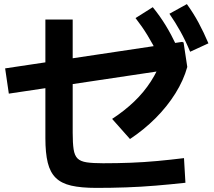

<svg xmlns="http://www.w3.org/2000/svg" viewBox="-20 -875 1040 935"><path d="M449 40Q375 40 327 29Q279 18 251.5 -9Q224 -36 212.5 -83Q201 -130 201 -202V-780H334V-228Q334 -178 338.5 -148Q343 -118 357.5 -103.5Q372 -89 402 -84.5Q432 -80 482 -80Q551 -80 616.5 -82.5Q682 -85 746.5 -91Q811 -97 876 -105L883 15Q810 23 738 29Q666 35 594 37.5Q522 40 449 40ZM23 -419 5 -542 867 -671 874 -668 892 -549ZM526 -296Q586 -335 633.5 -380.5Q681 -426 715 -479Q749 -532 769 -589L892 -549Q874 -484 834 -420Q794 -356 737.5 -299.5Q681 -243 613 -198ZM751 -607Q724 -661 698 -703.5Q672 -746 640 -787L724 -840Q759 -797 786.5 -752Q814 -707 839 -654ZM906 -623Q883 -678 858.5 -722Q834 -766 805 -808L890 -855Q922 -811 947 -764.5Q972 -718 995 -664Z"/></svg>

Font: M PLUS 1
Style: Bold
Weight: 700
Designer: Coji Morishita
Foundry: UNDERFOREST DESIGN
Version: Version 1.001